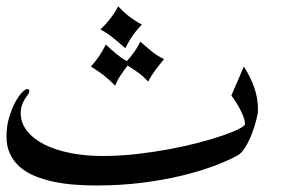

<svg xmlns="http://www.w3.org/2000/svg" viewBox="-20 -608 903 592"><path d="M366.7 -459.5Q348.1 -475.1 329.8 -490.5Q311.5 -505.9 289.6 -517.1Q307.1 -533.7 320.3 -550.8Q333.5 -567.9 344.7 -588.4Q377 -553.2 417.5 -532.2Q385.7 -500 366.7 -459.5ZM335 -343.8Q319.3 -360.4 300.8 -375Q282.2 -389.6 260.3 -402.8Q274.9 -418.9 286.4 -436Q297.9 -453.1 306.2 -470.7Q321.3 -456.1 337.6 -442.6Q354 -429.2 371.1 -419.4Q383.3 -433.1 394 -448Q404.8 -462.9 412.6 -479.5Q429.2 -464.8 447 -450.2Q464.8 -435.5 485.8 -425.8Q471.7 -408.7 459 -391.8Q446.3 -375 436.5 -356.4Q424.3 -370.6 408.2 -382.6Q392.1 -394.5 373.5 -405.8Q362.3 -391.6 352.1 -376.2Q341.8 -360.8 335 -343.8ZM731.9 -402.8Q752.4 -370.6 763.9 -338.1Q775.4 -305.7 775.4 -269.5Q775.4 -257.8 770 -237.1Q764.6 -216.3 756.1 -194.3Q747.6 -172.4 736.3 -154.1Q725.1 -135.7 713.4 -129.4Q684.1 -112.8 639.6 -96.2Q595.2 -79.6 539.3 -66.2Q483.4 -52.7 417 -44.4Q350.6 -36.1 276.4 -36.1Q244.1 -36.1 210.9 -38.6Q177.7 -41 147 -47.4Q116.2 -53.7 89.4 -64.5Q62.5 -75.2 42.7 -92Q22.9 -108.9 11.5 -132.3Q0 -155.8 0 -187Q0 -217.8 7.8 -244.6Q15.6 -271.5 26.1 -291.3Q36.6 -311 47.4 -322.3Q58.1 -333.5 64 -333.5Q70.3 -333.5 70.3 -326.7Q70.3 -322.8 67.4 -318.4Q54.7 -301.3 49.3 -288.1Q43.9 -274.9 43.9 -259.3Q43.9 -228.5 63.7 -203.9Q83.5 -179.2 117.7 -162.1Q151.9 -145 198 -136Q244.1 -127 296.4 -127Q347.2 -127 399.4 -132.8Q451.7 -138.7 500.5 -147.7Q549.3 -156.7 592 -168Q634.8 -179.2 666.7 -190.2Q698.7 -201.2 717 -210.7Q735.4 -220.2 735.4 -225.6Q735.4 -233.9 731.7 -244.9Q728 -255.9 721.9 -267.8Q715.8 -279.8 708.3 -291.7Q700.7 -303.7 693.4 -313.5Z"/></svg>

Font: XB Niloofar
Style: Regular
Weight: 400
Designer: Behnam
Foundry: Irmug
Version: Version 7.201 2008